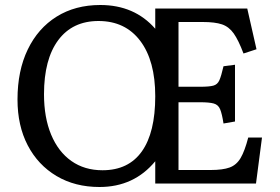

<svg xmlns="http://www.w3.org/2000/svg" viewBox="-20 -734 1121 768"><path d="M378 14Q280 14 206 -30Q132 -74 91 -152.5Q50 -231 50 -336Q50 -451 91 -536Q132 -621 206.5 -667.5Q281 -714 381 -714Q518 -714 601 -619V-700H969L1006 -537L954 -520Q934 -573 915 -600Q896 -627 868 -636.5Q840 -646 791 -646H694V-387H781Q817 -387 833.5 -391.5Q850 -396 857.5 -413Q865 -430 874 -469L920 -475V-248L874 -240Q868 -279 860.5 -297Q853 -315 835 -320Q817 -325 781 -325H694V-54H823Q871 -54 898.5 -64Q926 -74 942.5 -102Q959 -130 973 -184H1028L1004 0H601V-89Q516 14 378 14ZM390 -53Q494 -53 547.5 -128.5Q601 -204 601 -349Q601 -491 541 -570.5Q481 -650 374 -650Q270 -650 213 -573.5Q156 -497 156 -357Q156 -264 184.5 -195.5Q213 -127 265.5 -90Q318 -53 390 -53Z"/></svg>

Font: Literata 12pt
Style: Regular
Weight: 400
Designer: Latin by Veronika Burian and Jose Scaglione. Greek by Irene Vlachou. Cyrillic by Vera Evstafieva.
Foundry: TypeTogether
Version: Version 3.002